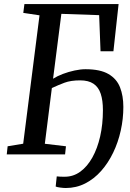

<svg xmlns="http://www.w3.org/2000/svg" viewBox="-20 -763 644 949"><path d="M283.3 -694.6 242.3 -373.9Q262.4 -386.7 290.6 -397.5Q318.8 -408.2 348.4 -414.5Q378.1 -420.9 402.5 -420.9Q475.2 -420.9 515.9 -397.2Q556.7 -373.6 573.2 -331.5Q589.7 -289.3 589.7 -234.5Q589.7 -175.3 576.8 -117.5Q564 -59.6 539.4 -8.5Q514.8 42.6 480 81.9Q445.2 121.3 401 143.8Q356.7 166.3 304.8 166.3Q294.7 166.3 278.4 164.2Q262.2 162.2 255.2 159L260.5 108.8Q267.5 110 278.6 110.3Q289.7 110.5 300.5 110.5Q342.3 110.5 376.9 85.5Q411.4 60.4 436.4 15.7Q461.5 -29.1 475.1 -88.9Q488.7 -148.8 488.7 -218.5Q488.7 -266.7 477.8 -299.6Q466.9 -332.5 442.1 -349.1Q417.4 -365.8 376.3 -365.8Q329.7 -365.8 298.6 -354.1Q267.5 -342.4 236.3 -327.8L201.6 -52.4L306 -40L301.7 0H13.4L17.7 -40L94.6 -52.7L175.3 -687.3L95.1 -699.3L100.7 -743H566.2L540.6 -509.6H476.9L470.1 -688.1Z"/></svg>

Font: Merriweather 7pt Light
Style: Italic
Weight: 300
Italic angle: -7.8°
Designer: Eben Sorkin
Foundry: Eben Sorkin
Version: Version 2.200;gftools[0.9.31]